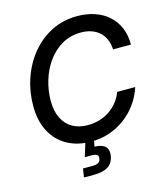

<svg xmlns="http://www.w3.org/2000/svg" viewBox="-134 -841 998 1150"><g transform="rotate(-15 365.0 -266.0)"><path d="M341.8 10.3Q255.9 10.3 192.4 -25.4Q128.9 -61 94.2 -127.4Q59.6 -193.8 59.6 -285.6Q59.6 -373 87.2 -454.1Q114.7 -535.2 166.5 -599.1Q218.3 -663.1 290.8 -700.4Q363.3 -737.8 453.1 -737.8Q512.2 -737.8 561.3 -720.9Q610.4 -704.1 646 -672.1Q681.6 -640.1 701.2 -594.2Q720.7 -548.3 720.2 -489.7H609.4Q607.9 -524.9 595.7 -552.5Q583.5 -580.1 562.5 -598.9Q541.5 -617.7 512.9 -627.4Q484.4 -637.2 449.7 -637.2Q383.3 -637.2 331.3 -607.2Q279.3 -577.1 242.9 -526.6Q206.5 -476.1 187.7 -413.8Q168.9 -351.6 168.9 -287.6Q168.9 -224.6 190.7 -180.4Q212.4 -136.2 252.4 -113.3Q292.5 -90.3 346.7 -90.3Q383.3 -90.3 417.2 -99.9Q451.2 -109.4 480.2 -128.4Q509.3 -147.5 531.7 -174.8Q554.2 -202.1 567.4 -237.3H679.2Q661.1 -182.1 628.4 -136.7Q595.7 -91.3 551 -58.3Q506.3 -25.4 453.4 -7.6Q400.4 10.3 341.8 10.3ZM242.2 206.5 251 152.8H309.6Q334.5 152.8 346.4 145.5Q358.4 138.2 360.8 121.6Q363.8 105 354.5 97.7Q345.2 90.3 319.8 90.3H278.8L313 -20.5H362.3L358.9 2.4L351.1 44.4Q396.5 45.4 417 64.9Q437.5 84.5 431.2 122.1Q424.3 166 392.8 186.3Q361.3 206.5 303.2 206.5Z"/></g></svg>

Font: Inter 20pt Medium
Style: Italic
Weight: 500
Italic angle: -9.3988°
Version: Version 4.001;git-66647c0bb